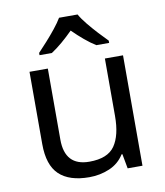

<svg xmlns="http://www.w3.org/2000/svg" viewBox="-86 -837 790 918"><g transform="rotate(-10 309.0 -378.0)"><path d="M533 -536V0H461L448 -71H444Q418 -29 372 -9.5Q326 10 274 10Q177 10 128 -36.5Q79 -83 79 -185V-536H168V-191Q168 -63 287 -63Q376 -63 410.5 -113Q445 -163 445 -257V-536ZM353 -766Q365 -744 387.5 -716.5Q410 -689 434.5 -662.5Q459 -636 478 -617V-606H416Q390 -622 362 -645.5Q334 -669 307 -696Q280 -669 253 -646Q226 -623 200 -606H140V-617Q159 -637 182.5 -663Q206 -689 228 -716.5Q250 -744 263 -766Z"/></g></svg>

Font: Noto Sans Syriac Eastern
Style: Regular
Weight: 400
Designer: Patrick Giasson and the Monotype Design Team
Foundry: Monotype Imaging Inc.
Version: Version 3.001; ttfautohint (v1.8.4.7-5d5b)